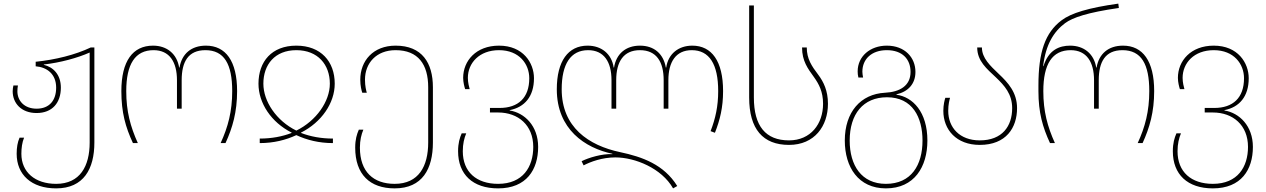

<svg xmlns="http://www.w3.org/2000/svg" viewBox="-20 -790 6991 1060"><path d="M290 250C442 250 501 142 501 -3V-528H481C395 -487 285 -460 177 -449V-424C239 -419 290 -382 290 -306C290 -236 253 -190 182 -190C114 -190 76 -234 76 -286C76 -297 77 -308 79 -318H54C52 -309 50 -297 50 -286C50 -221 97 -166 182 -166C269 -166 316 -223 316 -306C316 -379 273 -420 222 -432V-434C312 -444 408 -470 475 -500V-3C475 127 422 225 290 225C173 225 98 160 98 59C98 28 102 -4 113 -30H88C77 -5 72 24 72 59C72 174 153 250 290 250Z M714 0H741C700 -91 677 -175 677 -287C677 -436 726 -513 828 -513C915 -513 957 -449 957 -347V-190H983V-347C983 -449 1019 -513 1114 -513C1218 -513 1262 -436 1262 -287C1262 -176 1239 -89 1198 0H1225C1264 -85 1289 -172 1289 -287C1289 -453 1226 -538 1117 -538C1036 -538 984 -493 971 -417H969C957 -493 901 -538 825 -538C713 -538 650 -453 650 -287C650 -169 673 -88 714 0Z M1414 0C1491 0 1558 -17 1616 -44C1674 -17 1741 0 1818 0V-25C1753 -25 1694 -36 1642 -56V-58C1755 -115 1828 -221 1828 -328C1828 -450 1752 -538 1616 -538C1480 -538 1407 -450 1407 -328C1407 -221 1477 -115 1590 -58V-56C1538 -36 1479 -25 1414 -25ZM1616 -69C1506 -123 1434 -230 1434 -328C1434 -433 1497 -513 1616 -513C1735 -513 1801 -433 1801 -328C1801 -230 1726 -123 1616 -69Z M2159 250C2312 250 2370 142 2370 -3V-308C2370 -443 2310 -538 2164 -538C2040 -538 1969 -454 1969 -350C1969 -316 1976 -290 1980 -278H2005C2002 -289 1995 -314 1995 -350C1995 -442 2058 -513 2164 -513C2289 -513 2344 -434 2344 -308V-3C2344 127 2292 225 2159 225C2042 225 1967 159 1967 25C1967 -16 1975 -48 1986 -74H1961C1950 -49 1941 -20 1941 25C1941 173 2022 250 2159 250Z M2730 250C2887 250 2951 146 2951 21C2951 -95 2876 -167 2794 -180V-182C2876 -198 2928 -257 2928 -358C2928 -443 2868 -538 2735 -538C2608 -538 2537 -454 2537 -360C2537 -336 2544 -310 2548 -298H2573C2570 -309 2563 -334 2563 -360C2563 -442 2626 -513 2735 -513C2847 -513 2902 -436 2902 -358C2902 -250 2841 -194 2738 -194H2685V-169H2730C2841 -169 2924 -99 2924 21C2924 131 2867 225 2730 225C2610 225 2535 159 2535 45C2535 4 2543 -28 2554 -54H2529C2518 -29 2509 0 2509 45C2509 173 2590 250 2730 250Z M3696 250 3719 237C3645 118 3526 76 3404 50C3229 13 3081 -88 3081 -297C3081 -436 3130 -513 3227 -513C3314 -513 3356 -449 3356 -347V-190H3382V-347C3382 -449 3422 -513 3513 -513C3604 -513 3644 -449 3644 -347V-190H3670V-347C3670 -449 3712 -513 3799 -513C3896 -513 3945 -436 3945 -287C3945 -203 3930 -136 3903 -66L3927 -57C3955 -128 3972 -197 3972 -287C3972 -453 3909 -538 3802 -538C3726 -538 3669 -493 3658 -417H3656C3643 -493 3591 -538 3513 -538C3435 -538 3382 -493 3370 -417H3368C3357 -493 3300 -538 3224 -538C3117 -538 3054 -453 3054 -297C3054 -76 3210 27 3361 59V61C3303 58 3229 81 3191 100L3202 123C3240 103 3305 79 3377 79C3486 79 3633 139 3696 250Z M4336 10C4477 10 4551 -94 4551 -217C4551 -289 4527 -338 4497 -378C4462 -424 4434 -465 4434 -528H4408C4408 -453 4440 -411 4474 -364C4501 -326 4524 -284 4524 -217C4524 -106 4456 -15 4336 -15C4207 -15 4142 -94 4142 -252V-760H4116V-252C4116 -77 4192 10 4336 10Z M4871 250C5028 250 5100 131 5100 -14C5100 -172 5019 -255 4929 -267V-269C4994 -284 5034 -327 5034 -393C5034 -472 4976 -538 4876 -538C4784 -538 4715 -479 4715 -396C4715 -385 4716 -374 4719 -362H4745C4743 -373 4741 -384 4741 -394C4741 -464 4792 -513 4876 -513C4962 -513 5007 -463 5007 -393C5007 -316 4947 -282 4866 -278C4732 -271 4644 -172 4644 -14C4644 133 4719 250 4871 250ZM4871 225C4736 225 4671 123 4671 -14C4671 -160 4745 -253 4877 -253C5018 -253 5073 -142 5073 -14C5073 121 5011 225 4871 225Z M5389 10C5535 10 5595 -85 5595 -193C5595 -280 5545 -334 5494 -382C5447 -427 5401 -469 5401 -528H5375C5375 -453 5428 -410 5479 -362C5525 -318 5568 -271 5568 -193C5568 -94 5514 -15 5389 -15C5278 -15 5215 -86 5215 -178C5215 -214 5222 -239 5225 -250H5199C5195 -238 5188 -212 5188 -178C5188 -74 5260 10 5389 10Z M5777 0H5804C5763 -91 5740 -175 5740 -287C5740 -436 5789 -513 5891 -513C5978 -513 6020 -449 6020 -347V-190H6046V-347C6046 -449 6082 -513 6177 -513C6281 -513 6325 -436 6325 -287C6325 -176 6302 -89 6261 0H6288C6327 -85 6352 -172 6352 -287C6352 -453 6289 -538 6180 -538C6099 -538 6047 -493 6034 -417H6032C6020 -493 5964 -538 5888 -538C5829 -538 5769 -515 5741 -425H5739C5753 -544 5798 -616 5860 -662C5902 -693 5983 -721 6157 -746L6154 -770C5990 -747 5894 -718 5841 -678C5750 -610 5713 -502 5713 -318V-287C5713 -169 5736 -88 5777 0Z M6676 250C6833 250 6897 146 6897 21C6897 -95 6822 -167 6740 -180V-182C6822 -198 6874 -257 6874 -358C6874 -443 6814 -538 6681 -538C6554 -538 6483 -454 6483 -360C6483 -336 6490 -310 6494 -298H6519C6516 -309 6509 -334 6509 -360C6509 -442 6572 -513 6681 -513C6793 -513 6848 -436 6848 -358C6848 -250 6787 -194 6684 -194H6631V-169H6676C6787 -169 6870 -99 6870 21C6870 131 6813 225 6676 225C6556 225 6481 159 6481 45C6481 4 6489 -28 6500 -54H6475C6464 -29 6455 0 6455 45C6455 173 6536 250 6676 250Z"/></svg>

Font: Noto Sans Georgian Thin
Style: Regular
Weight: 100
Designer: Monotype Design Team, Akaki Razmadze
Foundry: Google LLC
Version: Version 2.005